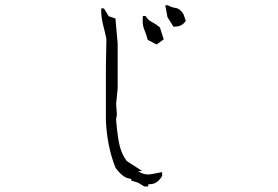

<svg xmlns="http://www.w3.org/2000/svg" viewBox="-20 -734 1040 717"><path d="M495.6 -95.2Q512.7 -82.5 533.2 -82.5Q539.1 -82.5 544.9 -83.5L585.4 -91.3V-76.7Q573.2 -56.2 557.6 -49.8Q548.8 -45.9 538.6 -45.9Q536.1 -45.9 533.7 -45.9V-37.6H520.5H519L495.6 -51.8L470.2 -59.6V-65.9Q453.1 -67.4 439.5 -77.6Q424.8 -88.9 411.1 -107.9Q379.4 -189 375.5 -284.2V-487.3L377.4 -588.4Q372.6 -612.3 365.2 -640.4Q357.9 -668.5 357.9 -697.3V-702.6H368.2L386.2 -673.3L411.1 -665L419.4 -571.3V-403.8L413.6 -345.7L416.5 -306.6L413.6 -288.1Q416.5 -244.6 423.8 -203.6Q430.7 -163.6 453.1 -132.8L511.2 -95.2ZM512.7 -658.2Q512.7 -663.6 513.7 -674.3H523.4Q528.8 -666 534.4 -660.6Q540 -655.3 547.9 -651.4Q562.5 -644 577.1 -631.8L591.3 -586.9L564.9 -567.9L531.7 -585Q526.4 -605.5 519.5 -621.6Q512.7 -637.7 512.7 -658.2ZM605.5 -714.4H606.9Q620.1 -706.5 634.3 -704.6Q652.8 -702.1 665 -681.2L673.8 -656.2Q669.4 -650.4 666.5 -647Q653.8 -634.3 630.9 -634.3H627.9L605.5 -669.9L597.2 -714.4Z"/></svg>

Font: Bakudai
Style: Medium
Weight: 500
Version: Version 1.48